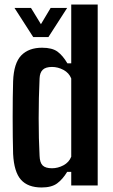

<svg xmlns="http://www.w3.org/2000/svg" viewBox="-20 -820 498 849"><path d="M295 -800H412V0H295V-60H277Q257 -27 232.5 -9Q208 9 164 9Q103 9 72.5 -25.5Q42 -60 38 -139Q37 -172 36.5 -214.5Q36 -257 36 -302Q36 -347 36.5 -388.5Q37 -430 38 -461Q41 -541 74 -575Q107 -609 166 -609Q211 -609 234.5 -591.5Q258 -574 278 -540H295ZM210 -76Q236 -76 260.5 -89Q285 -102 295 -127V-473Q285 -498 260.5 -511Q236 -524 210 -524Q182 -524 169 -511.5Q156 -499 155 -473Q151 -389 151 -297Q151 -205 155 -131Q156 -101 168.5 -88.5Q181 -76 210 -76ZM44 -785H117L161 -713L204 -785H277L194 -656H127Z"/></svg>

Font: Big Shoulders Text
Style: Bold
Weight: 700
Designer: Patric King
Foundry: XO Type Co
Version: Version 1.000; ttfautohint (v1.8.2)